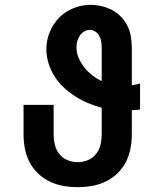

<svg xmlns="http://www.w3.org/2000/svg" viewBox="-20 -763 640 791"><path d="M300 8Q270 8 241 3Q212 -2 185 -15Q158 -28 136.5 -48.5Q115 -69 101.5 -95.5Q88 -122 82.5 -151Q77 -180 77 -210V-331H201V-210Q201 -188 206 -167Q211 -146 224 -129Q237 -112 257.5 -103.5Q278 -95 300 -95Q322 -95 342.5 -103.5Q363 -112 376 -129Q389 -146 394 -167Q399 -188 399 -210V-319Q370 -327 342.5 -338.5Q315 -350 290 -366Q265 -382 243 -402.5Q221 -423 205 -448Q189 -473 180 -502Q171 -531 171 -561Q171 -597 185 -631Q199 -665 224 -690.5Q249 -716 283 -729.5Q317 -743 353 -743Q376 -743 399 -737.5Q422 -732 442 -721.5Q462 -711 478.5 -694Q495 -677 505 -656.5Q515 -636 519 -613Q523 -590 523 -567V-412Q532 -413 540.5 -415Q549 -417 557 -419V-312Q549 -311 540.5 -310Q532 -309 523 -309V-210Q523 -180 517.5 -151Q512 -122 498.5 -95.5Q485 -69 463.5 -48.5Q442 -28 415 -15Q388 -2 359 3Q330 8 300 8ZM399 -429V-567Q399 -579 397 -591.5Q395 -604 389.5 -614.5Q384 -625 373.5 -632.5Q363 -640 351 -640Q339 -640 327.5 -633.5Q316 -627 309 -616.5Q302 -606 298.5 -594Q295 -582 295 -569Q295 -546 304 -524.5Q313 -503 327.5 -485Q342 -467 360 -453Q378 -439 399 -429Z"/></svg>

Font: Iosevka Curly Slab XBdEx
Style: Regular
Weight: 800
Width: 7
Monospace: yes
Designer: Belleve Invis
Foundry: Belleve Invis
Version: Version 11.0.0; ttfautohint (v1.8.3)